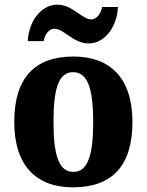

<svg xmlns="http://www.w3.org/2000/svg" viewBox="-20 -792 628 822"><path d="M360 -606C427 -606 481 -675 485 -762H417C413 -735 393 -709 371 -709C331 -709 291 -772 225 -772C157 -772 103 -702 99 -616H167C171 -643 189 -669 213 -669C254 -669 293 -606 360 -606ZM292 10C460 10 547 -82 547 -270C547 -458 451 -550 295 -550C128 -550 41 -458 41 -270C41 -82 136 10 292 10ZM294 -56C231 -56 209 -130 209 -270C209 -411 230 -483 293 -483C356 -483 379 -411 379 -270C379 -130 357 -56 294 -56Z"/></svg>

Font: Noto Serif Tamil SemiCondensed ExtraBold
Style: Regular
Weight: 800
Width: 4
Designer: Indian Type Foundry, Tom Grace, and the Monotype Design Team
Foundry: Monotype Imaging Inc.
Version: Version 2.004